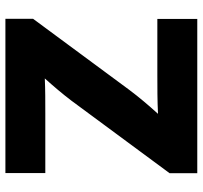

<svg xmlns="http://www.w3.org/2000/svg" viewBox="-40 -728 768 728"><g transform="rotate(-90 344.0 -364.0)"><path d="M51.3 0H636.2V-151.4H424.8C375.5 -151.4 326.2 -151.4 276.4 -148.9C309.1 -185.1 340.3 -221.7 367.2 -257.8L636.7 -622.6V-727.5H51.8V-576.2H277.8C322.3 -576.2 366.7 -576.2 410.6 -578.1C380.4 -544.4 351.6 -510.7 326.2 -477.1L51.3 -105Z"/></g></svg>

Font: Raveo ExtraBold
Style: Regular
Weight: 800
Designer: Jakub Foglar, Rasmus Andersson (Inter)
Foundry: Jakubfoglar.com
Version: Version 1.100;Glyphs 3.2.3 (3260)